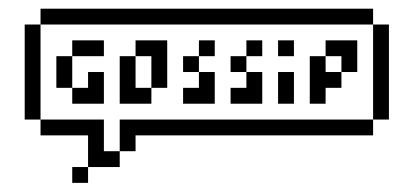

<svg xmlns="http://www.w3.org/2000/svg" viewBox="-20 -341 933 433"><path d="M142.9 35.7V71.4H178.6V35.7ZM178.6 -35.7V35.7H250V0H214.3V-71.4H71.4V-35.7ZM71.4 -71.4V-285.7H35.7V-71.4ZM71.4 -321.4V-285.7H821.4V-321.4ZM821.4 -285.7V-71.4H857.1V-285.7ZM821.4 -71.4H250V0H285.7V-35.7H821.4ZM107.1 -214.3V-142.9H142.9V-214.3ZM142.9 -142.9V-107.1H214.3V-178.6H178.6V-142.9ZM142.9 -250V-214.3H214.3V-250ZM250 -214.3V-107.1H321.4V-142.9H285.7V-214.3ZM321.4 -214.3V-142.9H357.1V-250H285.7V-214.3ZM428.6 -250V-214.3H464.3V-250ZM392.9 -214.3V-178.6H428.6V-214.3ZM428.6 -178.6V-142.9H392.9V-107.1H464.3V-178.6ZM500 -142.9V-107.1H571.4V-178.6H535.7V-142.9ZM535.7 -178.6V-214.3H500V-178.6ZM535.7 -250V-214.3H571.4V-250ZM607.1 -178.6V-107.1H642.9V-178.6ZM607.1 -250V-214.3H642.9V-250ZM678.6 -214.3V-107.1H714.3V-142.9H750V-178.6H714.3V-214.3ZM714.3 -250V-214.3H750V-178.6H785.7V-250Z"/></svg>

Font: Gossip Icons Low Pixel
Style: Regular
Weight: 500
Designer: Deborah Khodanovich
Version: Version 1.001;Glyphs 3.3.1 (3343)